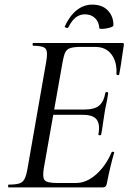

<svg xmlns="http://www.w3.org/2000/svg" viewBox="-20 -811 559 831"><path d="M17 0Q15 0 15 -6Q15 -12 17 -12Q48 -12 63.5 -17Q79 -22 86.5 -37Q94 -52 99 -81L180 -544Q188 -587 177.5 -600Q167 -613 124 -613Q121 -613 121 -619Q121 -625 124 -625H510Q518 -625 516 -616Q513 -598 509.5 -573.5Q506 -549 502.5 -526Q499 -503 496 -489Q495 -485 489.5 -486Q484 -487 484 -490Q487 -543 462.5 -575.5Q438 -608 392 -608H330Q300 -608 284.5 -603Q269 -598 262.5 -584.5Q256 -571 251 -543L170 -85Q163 -44 173 -31.5Q183 -19 226 -19H309Q354 -19 396 -56Q438 -93 463 -152Q464 -155 470 -154Q476 -153 474 -150Q466 -123 457 -85Q448 -47 442 -15Q439 0 426 0ZM418 -229Q417 -225 411 -225.5Q405 -226 406 -230Q414 -274 398 -294Q382 -314 340 -314H178L182 -337H347Q388 -337 408.5 -353.5Q429 -370 436 -409Q437 -413 443 -412.5Q449 -412 448 -407Q444 -378 440 -361Q436 -344 433 -325Q429 -302 426 -279Q423 -256 418 -229ZM410 -689Q408 -717 391 -733Q374 -749 347 -749Q326 -749 308.5 -736Q291 -723 276 -693Q273 -688 266 -691Q259 -694 260 -696Q281 -742 311.5 -766.5Q342 -791 379 -791Q423 -791 447 -765.5Q471 -740 471 -702Q471 -697 461.5 -693.5Q452 -690 440.5 -688Q429 -686 419.5 -686Q410 -686 410 -689Z"/></svg>

Font: Cormorant Light Medium
Style: Italic
Weight: 500
Italic angle: -10°
Version: Version 4.000